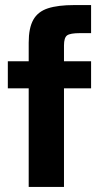

<svg xmlns="http://www.w3.org/2000/svg" viewBox="-20 -738 405 758"><path d="M93.3 0V-389.2H10.9V-496H93.3V-569.8Q93.3 -627.3 111.4 -659.8Q129.6 -692.2 169.1 -705.1Q208.7 -718 273.4 -718H339.6V-607.2H295.7Q257.2 -607.2 244.9 -598.3Q232.6 -589.3 232.6 -558.6V-496H339.6V-389.2H232.6V0Z"/></svg>

Font: Atkinson Hyperlegible Next
Style: Regular
Weight: 400
Designer: Elliott Scott, Megan Eiswerth, Linus Boman, Theodore Petrosky, Letters from Sweden
Foundry: Applied Design Works, Letters from Sweden
Version: Version 2.001